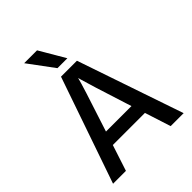

<svg xmlns="http://www.w3.org/2000/svg" viewBox="-245 -1019 1150 1150"><g transform="rotate(-45 330.0 -443.5)"><path d="M233 -285 222 -251H438L427 -285Q389 -403 365 -480.5Q341 -558 336 -577L331 -596Q320 -549 233 -285ZM140 0H31L264 -674H399L629 0H519L466 -165H194ZM369 -725H285L165 -887H274Z"/></g></svg>

Font: Hind Vadodara Medium
Style: Regular
Weight: 500
Designer: Hitesh Malaviya
Foundry: Indian Type Foundry
Version: Version 1.001;PS 1.0;hotconv 1.0.86;makeotf.lib2.5.63406; tt